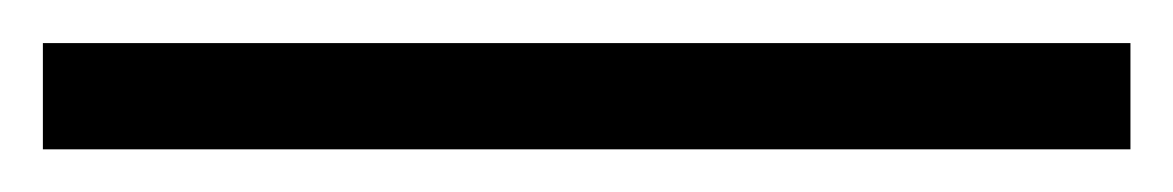

<svg xmlns="http://www.w3.org/2000/svg" viewBox="-25 55 550 90"><path d="M504.9 125H-4.9V75.2H504.9Z"/></svg>

Font: ALMAS
Style: Bold
Weight: 700
Designer: ALMAS Font/ by Husham Jawad Kadhim, derived from the Bainsely font by/ Paul James MIller
Foundry: High-Logic / Made with FontCreator
Version: Version 1.411;September 19, 2021;FontCreator 14.0.0.2814 32-